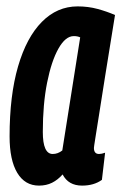

<svg xmlns="http://www.w3.org/2000/svg" viewBox="-20 -571 380 601"><path d="M237 10Q194 10 176 -25Q161 -8 143 1Q125 10 102 10Q58 10 34 -30Q10 -70 10 -144Q10 -272 36.5 -363Q63 -454 111 -502.5Q159 -551 223 -551Q256 -551 285.5 -543Q315 -535 340 -524Q321 -408 309 -332Q297 -256 290 -211.5Q283 -167 279.5 -145.5Q276 -124 275 -116.5Q274 -109 274 -108Q274 -89 290 -89Q298 -89 309 -93L299 -8Q274 10 237 10ZM175 -100 231 -454Q223 -458 211 -458Q185 -458 163 -419Q141 -380 127.5 -312.5Q114 -245 114 -158Q114 -89 145 -89Q161 -89 175 -100Z"/></svg>

Font: Georama Extra Condensed SemiBold
Style: Italic
Weight: 600
Width: 2
Italic angle: -9°
Designer: Jean-Baptiste Levee
Foundry: Production Type
Version: Version 1.000